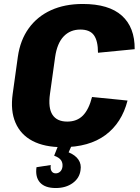

<svg xmlns="http://www.w3.org/2000/svg" viewBox="-20 -731 704 968"><path d="M295 11Q204 11 144 -20.5Q84 -52 58 -112.5Q32 -173 44 -258L70 -445Q82 -529 125 -588.5Q168 -648 237 -679.5Q306 -711 397 -711Q529 -711 594.5 -652Q660 -593 659 -483L474 -465Q474 -525 453.5 -553.5Q433 -582 385 -582Q334 -582 301 -547.5Q268 -513 258 -444L232 -258Q222 -187 244.5 -152.5Q267 -118 319 -118Q368 -118 398 -148.5Q428 -179 444 -242L623 -224Q594 -111 511.5 -50Q429 11 295 11ZM261 217Q207 217 182 189.5Q157 162 164 112L236 101Q233 121 240 132Q247 143 261 143Q274 143 283.5 134Q293 125 295 109Q297 90 287.5 76.5Q278 63 253 54L274 1H342L326 37Q360 51 375.5 74Q391 97 386 127Q381 167 346.5 192Q312 217 261 217Z"/></svg>

Font: Pathway Extreme SemiCondensed ExtraBold
Style: Italic
Weight: 800
Width: 4
Italic angle: -8°
Version: Version 1.001;gftools[0.9.26]